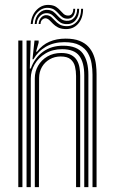

<svg xmlns="http://www.w3.org/2000/svg" viewBox="-20 -766 467 786"><path d="M358.7 0V-460.4Q358.7 -482.3 354.9 -505.5Q351.2 -528.8 339.7 -548.8Q328.2 -568.7 305.2 -581.1Q282.3 -593.4 243.9 -593.4Q199.9 -593.4 167.8 -574.7Q135.7 -556 116.9 -523.4H113L121.2 -600H138.1L138.2 -591.6L127.7 -554.6H131.4Q152.9 -582.5 182.3 -595.2Q211.6 -607.9 248.4 -607.9Q282.4 -607.9 305.3 -598.9Q328.1 -589.9 342 -574.6Q356 -559.2 363.2 -540.3Q370.5 -521.4 372.9 -501.3Q375.3 -481.3 375.3 -462.8V0ZM54.9 0V-600H71.8V0ZM122.5 0V-445.4Q122.5 -473.4 136.1 -497Q149.7 -520.6 174 -534.8Q198.4 -549.1 230.5 -549.1Q256.1 -549.1 271.5 -540.8Q287 -532.5 295 -518.8Q302.9 -505.2 305.6 -488.6Q308.3 -472.1 308.3 -455.6V0H291.4V-454.8Q291.4 -475.3 287 -493.5Q282.7 -511.7 269.1 -523.2Q255.6 -534.8 228.4 -534.8Q203.5 -534.8 183.5 -523.3Q163.5 -511.9 151.8 -492Q140.2 -472.1 140.1 -446.7L139.4 0ZM88.7 0V-600H105.6L102.1 -485.3H106.1Q121.6 -529.3 156.1 -554.2Q190.5 -579.2 239.2 -578.9Q296.3 -578.6 319 -547.3Q341.8 -516.1 341.8 -459.6V0H324.9V-458Q324.9 -509.9 304.6 -537.2Q284.3 -564.6 234.3 -564.6Q195 -564.6 166.3 -547.2Q137.5 -529.9 121.8 -502.5Q106 -475.1 106 -444.5V0ZM105.8 -667.7Q108.6 -704.4 131 -726.5Q153.5 -748.6 184.2 -745.6Q199.9 -744.2 209.6 -737.8Q219.2 -731.4 226.3 -723.4Q233.3 -715.4 240.2 -709.2Q247.1 -703.1 256.7 -702.3Q267.9 -701.3 274 -708.9Q280.1 -716.4 280 -730.1H287.8Q287.8 -710.9 279.3 -699.8Q270.8 -688.6 254.6 -689.4Q242.5 -690 234.6 -696.1Q226.6 -702.2 219.8 -710.2Q212.9 -718.2 204.1 -724.9Q195.4 -731.6 181.7 -733.4Q156 -736.7 136 -717.8Q116 -698.9 113.8 -667.7ZM122 -667.7Q124.1 -695.8 140.2 -712Q156.4 -728.2 177.9 -725.4Q190.7 -724 199.2 -717.4Q207.6 -710.8 214.7 -702.7Q221.8 -694.6 230.2 -688.3Q238.6 -681.9 251.6 -680.9Q271.2 -679.6 283.5 -693Q295.8 -706.5 295.9 -730.1H304Q304.1 -700.5 289.2 -683Q274.2 -665.5 249.9 -667.3Q235.5 -668.2 226.1 -674.6Q216.8 -681 209.5 -689.1Q202.2 -697.3 194.4 -703.9Q186.6 -710.4 175.4 -711.8Q158 -714 144.7 -701.4Q131.4 -688.8 130 -667.7ZM138 -667.7Q139.5 -685.3 149.6 -695.5Q159.8 -705.7 173.3 -703.7Q183.1 -702.3 190.4 -695.9Q197.7 -689.5 205.1 -681.4Q212.5 -673.2 222.5 -666.8Q232.4 -660.4 247.4 -659.2Q275.2 -656.7 293.8 -676.6Q312.4 -696.5 311.9 -730.1H320.1Q320.1 -691 299.2 -667.9Q278.4 -644.9 244.6 -647.1Q228 -648.1 216.7 -654.2Q205.4 -660.3 197.6 -668.1Q189.7 -675.9 183.4 -682.4Q177.1 -688.8 170.4 -690.6Q162.3 -692.8 154.4 -686.8Q146.4 -680.8 145.9 -667.7Z"/></svg>

Font: Big Shoulders Inline Text SC Thin
Style: Regular
Weight: 100
Designer: Patric King
Foundry: XO Type Co
Version: Version 2.002